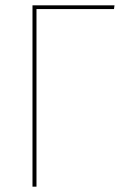

<svg xmlns="http://www.w3.org/2000/svg" viewBox="-20 -701 463 721"><path d="M408 -667H117V0H102V-681H410Z"/></svg>

Font: Fira Sans Compressed Hair
Style: Regular
Weight: 100
Width: 1
Designer: bBox Type GmbH & Carrois Corporate GbR & Edenspiekermann AG
Foundry: bBox Type GmbH & Carrois Corporate GbR & Edenspiekermann AG
Version: Version 4.301